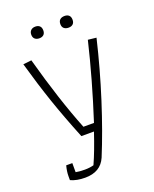

<svg xmlns="http://www.w3.org/2000/svg" viewBox="-149 -708 780 974"><g transform="rotate(-20 241.0 -220.5)"><path d="M130 -592Q130 -607 139 -615.5Q148 -624 163 -624Q178 -624 186.5 -616Q195 -608 195 -592Q195 -577 186.5 -569Q178 -561 163 -561Q148 -561 139 -569Q130 -577 130 -592ZM287 -592Q287 -608 296 -616Q305 -624 321 -624Q336 -624 344.5 -616Q353 -608 353 -592Q353 -577 344.5 -569Q336 -561 321 -561Q305 -561 296 -569Q287 -577 287 -592ZM62 168V146Q62 121 70 91H103V140Q123 144 152 144Q178 144 200 138Q229 74 261 -22H193Q144 -143 109.5 -244Q75 -345 41 -465L86 -470Q151 -233 219 -63H276Q344 -273 391 -470L436 -465Q399 -309 350.5 -157Q302 -5 252 116Q223 183 140 183Q94 183 62 168Z"/></g></svg>

Font: Athiti Light
Style: Regular
Weight: 300
Designer: CadsonDemak Team
Foundry: CadsonDemak
Version: Version 1.033